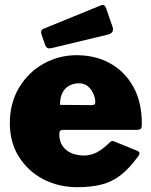

<svg xmlns="http://www.w3.org/2000/svg" viewBox="-20 -770 630 800"><path d="M227 -212Q227 -182 240.5 -162Q254 -142 277.5 -132Q301 -122 330 -122Q356 -122 381 -134Q406 -146 439 -178Q443 -182 446.5 -182.5Q450 -183 460 -179L551 -142Q569 -135 555 -118Q519 -68 482.5 -40Q446 -12 402.5 -1Q359 10 303 10Q223 10 159 -24Q95 -58 58 -118Q21 -178 21 -256Q21 -341 59.5 -405Q98 -469 161.5 -504.5Q225 -540 299 -540Q378 -540 439 -506Q500 -472 535.5 -408.5Q571 -345 571 -254Q571 -241 568.5 -235.5Q566 -230 553 -229H242Q235 -229 231 -225Q227 -221 227 -212ZM360 -332Q370 -332 373.5 -334.5Q377 -337 377 -346Q377 -359 370 -377Q363 -395 348 -409Q333 -423 308 -423Q288 -423 269.5 -413.5Q251 -404 240.5 -384Q230 -364 230 -333ZM422 -736 449 -658Q457 -633 430 -626L197 -570Q184 -567 178 -570Q172 -573 168 -583L153 -626Q147 -644 161 -650L401 -748Q415 -754 422 -736Z"/></svg>

Font: Libre Franklin Black
Style: Regular
Weight: 900
Designer: Pablo Impallari, Rodrigo Fuenzalida, Nhung Nguyen
Foundry: Impallari Type
Version: Version 3.000